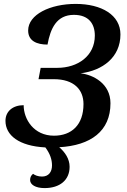

<svg xmlns="http://www.w3.org/2000/svg" viewBox="-20 -744 649 982"><path d="M208 218C286 218 336 177 336 109C336 68 312 34 283 9C444 0 545 -73 545 -216C545 -317 456 -362 392 -369C505 -383 596 -451 596 -568C596 -667 500 -724 367 -724C237 -724 124 -670 124 -588C124 -534 169 -516 223 -516C238 -598 269 -668 358 -668C434 -668 465 -622 465 -562C465 -458 378 -397 273 -397H188L177 -339H255C359 -339 407 -285 407 -212C407 -105 346 -50 256 -50C153 -50 101 -134 101 -206C46 -206 8 -175 8 -126C8 -52 77 3 212 10C236 42 246 72 246 102C246 135 229 159 195 159C174 159 158 152 149 145C138 154 134 164 134 177C134 200 161 218 208 218Z"/></svg>

Font: Noto Serif SemiBold
Style: Italic
Weight: 600
Italic angle: -12°
Designer: Monotype Design Team
Foundry: Monotype Imaging Inc.
Version: Version 2.014